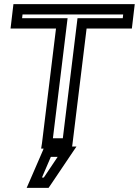

<svg xmlns="http://www.w3.org/2000/svg" viewBox="-20 -694 672 929"><path d="M574 -606H380H355L352 -581L284 -25H236L304 -581L307 -606H282H87L89 -624H576L574 -606ZM191 25 188 33 123 183 109 215H143H200H215L224 202L325 52L350 15H329L331 0L399 -556H593H618L621 -581L629 -649L632 -674H607H70H45L42 -649L34 -581L31 -556H56H251L183 0L179 25H191ZM259 65 192 165H183L226 65H259Z"/></svg>

Font: Gamestation Display Outline
Style: Italic
Weight: 400
Designer: Jonas Hecksher
Foundry: Jonas Hecksher, Playtypeª, e-types AS
Version: Version 1.003